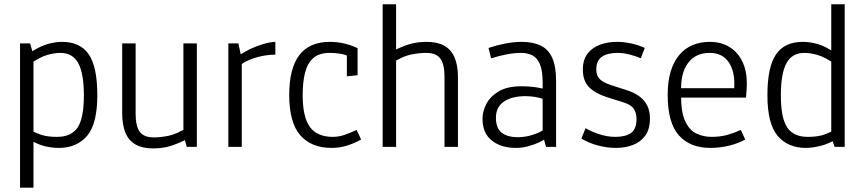

<svg xmlns="http://www.w3.org/2000/svg" viewBox="-20 -683 4022 893"><path d="M73.2 189.9V-481H120.1L130.4 -444.8Q169.4 -469.2 203.9 -478.8Q238.3 -488.3 268.6 -488.3Q353 -488.3 392.8 -430.2Q432.6 -372.1 432.6 -240.7Q432.6 -106.4 384.8 -50.8Q336.9 4.9 253.9 4.9Q223.6 4.9 194.1 -1.7Q164.6 -8.3 135.7 -23.4V189.9ZM135.7 -44.9 120.6 -78.1Q154.8 -60.5 180.4 -53.5Q206.1 -46.4 245.1 -46.4Q312 -46.4 341.1 -90.1Q370.1 -133.8 370.1 -239.7Q370.1 -340.8 344.2 -388.9Q318.4 -437 260.7 -437Q233.4 -437 199.2 -427.2Q165 -417.5 117.7 -384.3L135.7 -417Z M691.9 7.3Q643.1 7.3 611.1 -10.5Q579.1 -28.3 563.7 -64.9Q548.3 -101.6 548.3 -157.2V-481H610.8V-154.8Q610.8 -96.7 629.9 -70.3Q648.9 -43.9 695.8 -43.9Q725.1 -43.9 763.2 -51.3Q801.3 -58.6 851.1 -90.3L833 -57.6V-481H895.5V0H848.6L839.8 -31.2Q791 -7.8 759 -0.2Q727.1 7.3 691.9 7.3Z M1042 0V-481H1088.9L1099.6 -430.2Q1118.7 -443.4 1146.5 -456.3Q1174.3 -469.2 1204.6 -478.3Q1234.9 -487.3 1260.7 -488.3V-428.7Q1227.1 -428.7 1194.3 -421.4Q1161.6 -414.1 1136 -402.8Q1110.4 -391.6 1097.2 -379.4L1104.5 -407.2V0Z M1521.5 4.9Q1428.7 4.9 1377 -53.5Q1325.2 -111.8 1325.2 -241.7Q1325.2 -364.7 1372.1 -426.5Q1418.9 -488.3 1514.6 -488.3Q1581.1 -488.3 1643.1 -459V-333L1593.3 -328.1V-446.3L1606.4 -418.5Q1585.4 -429.7 1561.8 -433.3Q1538.1 -437 1513.7 -437Q1463.9 -437 1436.5 -412.4Q1409.2 -387.7 1398.4 -343.5Q1387.7 -299.3 1387.7 -240.7Q1387.7 -139.2 1421.1 -92.8Q1454.6 -46.4 1528.3 -46.4Q1555.2 -46.4 1581.5 -55.4Q1607.9 -64.5 1638.7 -78.6L1659.7 -34.2Q1627.4 -16.1 1593.3 -5.6Q1559.1 4.9 1521.5 4.9Z M1759.8 0V-663.1H1822.3V-453.1Q1868.7 -474.6 1899.7 -481.4Q1930.7 -488.3 1964.8 -488.3Q2014.6 -488.3 2046.6 -470.2Q2078.6 -452.1 2094.2 -415.8Q2109.9 -379.4 2109.9 -323.7V0H2047.4V-326.2Q2047.4 -384.3 2028.1 -410.6Q2008.8 -437 1961.4 -437Q1931.6 -437 1893.3 -429.7Q1855 -422.4 1804.2 -390.6L1822.3 -423.3V0Z M2378.4 4.9Q2311 4.9 2267.6 -29.3Q2224.1 -63.5 2224.1 -131.3Q2224.1 -164.1 2241.7 -199Q2259.3 -233.9 2299.1 -257.8Q2338.9 -281.7 2404.8 -281.7Q2425.8 -282.2 2459.2 -278.8Q2492.7 -275.4 2529.3 -263.7L2503.9 -248V-297.4Q2503.9 -353.5 2491.5 -383.5Q2479 -413.6 2456.3 -425.3Q2433.6 -437 2402.8 -437Q2373 -437 2336.7 -430.2Q2300.3 -423.3 2264.2 -411.6L2252 -460Q2290 -472.7 2330.1 -480.5Q2370.1 -488.3 2405.8 -488.3Q2458 -488.3 2493.9 -471.4Q2529.8 -454.6 2548.1 -414.8Q2566.4 -375 2566.4 -306.2V0H2519.5L2504.4 -55.2L2516.1 -37.6Q2506.8 -29.8 2485.1 -19.8Q2463.4 -9.8 2435.3 -2.4Q2407.2 4.9 2378.4 4.9ZM2388.2 -44.9Q2424.3 -44.9 2459.5 -56.4Q2494.6 -67.9 2512.7 -83L2503.9 -54.7V-245.1L2521.5 -216.8Q2492.7 -228.5 2468.8 -232.2Q2444.8 -235.8 2425.3 -235.8Q2360.4 -235.8 2323.5 -210.4Q2286.6 -185.1 2286.6 -135.7Q2286.6 -86.9 2313.2 -65.9Q2339.8 -44.9 2388.2 -44.9Z M2844.7 4.9Q2804.2 4.9 2761.2 -6.3Q2718.3 -17.6 2684.1 -38.6L2703.6 -86.9Q2729 -71.3 2767.1 -58.8Q2805.2 -46.4 2841.8 -46.4Q2889.2 -46.4 2914.8 -64.5Q2940.4 -82.5 2940.4 -129.4Q2940.4 -158.2 2927.5 -177.2Q2914.6 -196.3 2877.9 -207.5L2804.7 -230.5Q2751.5 -247.1 2721.2 -276.1Q2690.9 -305.2 2690.9 -358.9Q2690.9 -405.8 2713.1 -434.1Q2735.4 -462.4 2771.5 -475.3Q2807.6 -488.3 2849.1 -488.3Q2882.8 -488.3 2916.7 -480.7Q2950.7 -473.1 2979 -460L2960.4 -412.1Q2938 -421.9 2908.4 -429.4Q2878.9 -437 2852.5 -437Q2805.2 -437 2779.3 -418.9Q2753.4 -400.9 2753.4 -360.4Q2753.4 -330.6 2769.8 -314.7Q2786.1 -298.8 2823.2 -286.6L2895 -263.7Q2928.7 -252.9 2952.9 -235.4Q2977.1 -217.8 2990 -192.4Q3002.9 -167 3002.9 -132.3Q3002.9 -81.5 2980.7 -51.5Q2958.5 -21.5 2922.6 -8.3Q2886.7 4.9 2844.7 4.9Z M3283.7 4.9Q3189.5 4.9 3137.5 -53.5Q3085.4 -111.8 3085.4 -242.2Q3085.4 -305.7 3099.9 -352.1Q3114.3 -398.4 3140.4 -428.7Q3166.5 -459 3202.1 -473.6Q3237.8 -488.3 3280.3 -488.3Q3334.5 -488.3 3373.3 -464.1Q3412.1 -439.9 3432.9 -396.5Q3453.6 -353 3453.6 -294.9Q3453.6 -284.2 3452.6 -267.3Q3451.7 -250.5 3449.7 -229H3126L3148.4 -255.4Q3145.5 -168.5 3165 -123.5Q3184.6 -78.6 3217.8 -62.5Q3251 -46.4 3289.1 -46.4Q3329.6 -46.4 3362.1 -55.4Q3394.5 -64.5 3425.3 -78.6L3446.3 -34.2Q3414.1 -16.1 3371.3 -5.6Q3328.6 4.9 3283.7 4.9ZM3395 -251V-278.3Q3398.9 -350.6 3369.1 -393.8Q3339.4 -437 3280.8 -437Q3213.4 -437 3178.5 -387.7Q3143.6 -338.4 3148.4 -253.9L3126 -272.9H3417.5Z M3728 4.9Q3645 4.9 3597.2 -50.8Q3549.3 -106.4 3549.3 -240.7Q3549.3 -372.1 3589.4 -430.2Q3629.4 -488.3 3713.4 -488.3Q3747.6 -488.3 3783.4 -478Q3819.3 -467.8 3862.3 -438L3846.2 -428.7V-663.1H3908.7V0H3861.8L3845.7 -44.9L3866.2 -34.7Q3835 -14.2 3796.6 -4.6Q3758.3 4.9 3728 4.9ZM3736.8 -46.4Q3775.9 -46.4 3801.5 -53.5Q3827.1 -60.5 3861.3 -78.1L3846.2 -54.7V-417L3864.3 -384.3Q3816.9 -417.5 3782.7 -427.2Q3748.5 -437 3721.2 -437Q3663.6 -437 3637.7 -388.9Q3611.8 -340.8 3611.8 -239.7Q3611.8 -133.8 3641.4 -90.1Q3670.9 -46.4 3736.8 -46.4Z"/></svg>

Font: Anaheim
Style: Regular
Weight: 400
Designer: Vernon Adams
Foundry: Vernon Adams
Version: Version 2.001